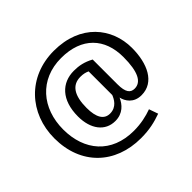

<svg xmlns="http://www.w3.org/2000/svg" viewBox="-216 -1030 1534 1534"><g transform="rotate(-45 551.0 -263.5)"><path d="M568 -757C274 -757 76 -541 76 -259C76 40 276 230 567 230C665 230 731 213 802 188L775 111C717 132 649 148 568 148C316 148 176 -21 176 -259C176 -498 325 -675 568 -675C802 -675 926 -538 926 -329C926 -161 885 -86 811 -86C765 -86 738 -116 738 -208V-488C677 -521 626 -531 568 -531C432 -531 333 -436 333 -249C333 -107 404 -12 519 -12C605 -12 651 -67 675 -121C686 -72 724 -10 813 -10C959 -10 1026 -156 1026 -332C1026 -557 868 -757 568 -757ZM531 -84C464 -84 430 -141 430 -249C430 -389 477 -460 571 -460C604 -460 626 -454 648 -444V-177C636 -146 606 -84 531 -84Z"/></g></svg>

Font: Glow Sans SC Normal Medium
Style: Regular
Weight: 600
Designer: Ryoko NISHIZUKA (kana, bopomofo & ideographs); Paul D. Hunt (Latin, Greek & Cyrillic); Sandoll Communications, Soo-young
Version: Version 0.93